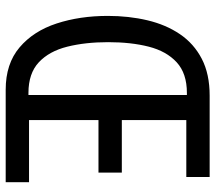

<svg xmlns="http://www.w3.org/2000/svg" viewBox="-60 -678 739 658"><g transform="rotate(90 309.0 -349.5)"><path d="M288 0Q199 0 143 -47.5Q87 -95 61 -174.5Q35 -254 35 -350Q35 -422 50 -485.5Q65 -549 97.5 -597Q130 -645 182 -672Q234 -699 308 -699H587V-619H392V-398H572V-318H392V-80H605V0ZM299 -78H306V-621H299Q232 -621 194 -586Q156 -551 140.5 -490.5Q125 -430 125 -351Q125 -273 140.5 -211Q156 -149 194 -113.5Q232 -78 299 -78Z"/></g></svg>

Font: Fragment Mono
Style: Regular
Weight: 400
Monospace: yes
Designer: Wei Huang based on Nimbus Sans by URW Studio, based on Helvetica by Max Miedinger.
Foundry: Wei Huang
Version: Version 1.021; ttfautohint (v1.8.4.7-5d5b)